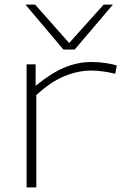

<svg xmlns="http://www.w3.org/2000/svg" viewBox="-20 -810 532 830"><path d="M134 -532V-439Q201 -494 258.5 -518Q316 -542 375 -542Q407 -542 436.5 -537.5Q466 -533 485 -527L478 -491Q455 -497 427 -501Q399 -505 374 -505Q318 -505 259 -481Q200 -457 137 -399V0H95V-532ZM468 -790 303 -596H254L90 -790H132L279 -624L428 -790Z"/></svg>

Font: Georama Extended ExtraLight
Style: Regular
Weight: 200
Width: 7
Designer: Jean-Baptiste Levee
Foundry: Production Type
Version: Version 1.000